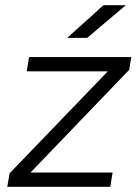

<svg xmlns="http://www.w3.org/2000/svg" viewBox="-20 -720 537 740"><path d="M64 -20 17 -52 432 -483 478 -451ZM8 0 17 -52 60 -55H414L405 0ZM83 -445 92 -500H486L478 -451L435 -445ZM239 -574 379 -700H465L316 -574Z"/></svg>

Font: Figtree Light Light
Style: Italic
Weight: 300
Italic angle: -9.5°
Version: Version 2.000